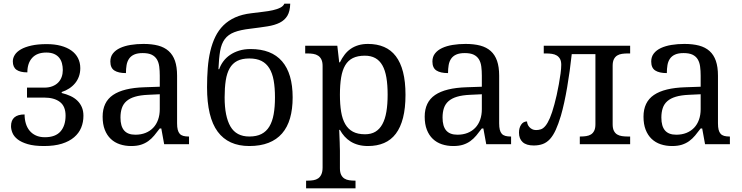

<svg xmlns="http://www.w3.org/2000/svg" viewBox="-20 -785 4036 1045"><path d="M224.1 -38.1Q281.7 -38.1 309.3 -69.6Q336.9 -101.1 336.9 -155.8Q336.9 -206.5 305.9 -230.2Q274.9 -253.9 220.2 -253.9H127V-308.1H221.2Q246.6 -308.1 265.6 -315.7Q284.7 -323.2 297.1 -336.2Q309.6 -349.1 315.7 -366.5Q321.8 -383.8 321.8 -403.8Q321.8 -423.3 317.1 -440.7Q312.5 -458 302 -470.9Q291.5 -483.9 274.2 -491.5Q256.8 -499 231.9 -499Q181.6 -499 155.3 -470.2Q128.9 -441.4 128.9 -391.1Q89.4 -391.1 69.6 -405.3Q49.8 -419.4 49.8 -451.2Q49.8 -469.2 60.5 -486.3Q71.3 -503.4 93.8 -516.4Q116.2 -529.3 151.1 -537.1Q186 -544.9 233.9 -544.9Q276.9 -544.9 310.8 -535.9Q344.7 -526.9 368.4 -510Q392.1 -493.2 404.5 -468.8Q417 -444.3 417 -414.1Q417 -390.1 409.7 -369.4Q402.3 -348.6 388.9 -332.3Q375.5 -315.9 356.9 -303.7Q338.4 -291.5 315.9 -284.2V-278.8Q341.8 -272.5 363.5 -262.5Q385.3 -252.4 400.9 -237.3Q416.5 -222.2 425.3 -201.9Q434.1 -181.6 434.1 -154.8Q434.1 -120.1 421.9 -90.3Q409.7 -60.5 383.5 -38.1Q357.4 -15.6 316.9 -2.9Q276.4 9.8 219.2 9.8Q165.5 9.8 130.9 -0.5Q96.2 -10.7 75.9 -26.6Q55.7 -42.5 47.9 -61.5Q40 -80.6 40 -98.1Q40 -162.1 113.8 -162.1Q113.8 -135.7 120.6 -113Q127.4 -90.3 141.1 -73.7Q154.8 -57.1 175.5 -47.6Q196.3 -38.1 224.1 -38.1Z M635.7 -145Q635.7 -98.1 655.5 -75Q675.3 -51.8 716.8 -51.8Q747.1 -51.8 771.7 -61.5Q796.4 -71.3 813.7 -89.4Q831.1 -107.4 840.3 -133.3Q849.6 -159.2 849.6 -190.9V-272L785.6 -269Q743.2 -267.1 714.6 -258.5Q686 -250 668.5 -234.6Q650.9 -219.2 643.3 -196.8Q635.7 -174.3 635.7 -145ZM756.8 -496.1Q728 -496.1 710.2 -488Q692.4 -480 682.4 -465.3Q672.4 -450.7 668.9 -430.7Q665.5 -410.6 665.5 -387.2Q624 -387.2 602.3 -401.4Q580.6 -415.5 580.6 -450.2Q580.6 -476.1 594.7 -494.1Q608.9 -512.2 633.5 -523.7Q658.2 -535.2 690.9 -540.5Q723.6 -545.9 760.7 -545.9Q806.6 -545.9 840.8 -536.9Q875 -527.8 897.9 -507.3Q920.9 -486.8 932.4 -453.9Q943.8 -420.9 943.8 -373V-113.8Q943.8 -92.8 947.3 -79.1Q950.7 -65.4 958 -57.1Q965.3 -48.8 977.3 -45.4Q989.3 -42 1005.9 -42H1008.8V0H873.5L857.9 -85.9H849.6Q834 -64.9 819.3 -47.4Q804.7 -29.8 787.1 -17.1Q769.5 -4.4 747.3 2.7Q725.1 9.8 693.8 9.8Q660.6 9.8 632.1 0.2Q603.5 -9.3 582.8 -29.1Q562 -48.8 550.3 -78.9Q538.6 -108.9 538.6 -149.9Q538.6 -229.5 595.2 -268.1Q651.9 -306.6 766.6 -310.1L849.6 -313V-373Q849.6 -399.9 846.7 -422.6Q843.8 -445.3 834 -461.7Q824.2 -478 805.9 -487.1Q787.6 -496.1 756.8 -496.1Z M1106.9 -310.1Q1106.9 -365.2 1110.8 -414.8Q1114.7 -464.4 1124.8 -507.1Q1134.8 -549.8 1152.1 -585.2Q1169.4 -620.6 1196 -647Q1222.7 -673.3 1260 -690.2Q1297.4 -707 1347.7 -712.9Q1380.9 -717.3 1411.1 -720.7Q1441.4 -724.1 1465.3 -729.5Q1489.3 -734.9 1505.6 -743.2Q1522 -751.5 1527.8 -765.1H1559.6Q1558.6 -723.6 1544.2 -699.5Q1529.8 -675.3 1502.7 -661.6Q1475.6 -647.9 1435.8 -641.6Q1396 -635.3 1343.8 -628.9Q1288.1 -622.6 1254.9 -609.6Q1221.7 -596.7 1203.4 -572Q1185.1 -547.4 1178.2 -507.8Q1171.4 -468.3 1168.9 -408.2H1172.9Q1180.7 -431.2 1195.6 -451.2Q1210.4 -471.2 1232.2 -486.1Q1253.9 -501 1281.7 -509.5Q1309.6 -518.1 1343.8 -518.1Q1457.5 -518.1 1515.1 -451.4Q1572.8 -384.8 1572.8 -254.9Q1572.8 -190.9 1558.6 -141.6Q1544.4 -92.3 1515.1 -58.6Q1485.8 -24.9 1441.4 -7.6Q1397 9.8 1336.9 9.8Q1222.7 9.8 1164.8 -68.4Q1106.9 -146.5 1106.9 -310.1ZM1476.6 -254.9Q1476.6 -307.6 1469.5 -347.2Q1462.4 -386.7 1446 -413.3Q1429.7 -439.9 1403.1 -453.4Q1376.5 -466.8 1336.9 -466.8Q1297.4 -466.8 1271.2 -453.4Q1245.1 -439.9 1230 -413.3Q1214.8 -386.7 1208.7 -347.2Q1202.6 -307.6 1202.6 -254.9Q1202.6 -150.9 1234.4 -96.4Q1266.1 -42 1336.9 -42Q1376.5 -42 1403.1 -55.7Q1429.7 -69.3 1446 -96.4Q1462.4 -123.5 1469.5 -163.3Q1476.6 -203.1 1476.6 -254.9Z M1965.8 -481.9Q1926.8 -481.9 1900.6 -469Q1874.5 -456.1 1858.9 -429.7Q1843.3 -403.3 1836.7 -363.3Q1830.1 -323.2 1830.1 -269Q1830.1 -216.8 1836.7 -176.8Q1843.3 -136.7 1859.1 -109.4Q1875 -82 1901.1 -68.1Q1927.2 -54.2 1966.8 -54.2Q2000 -54.2 2023.2 -68.1Q2046.4 -82 2061.3 -109.4Q2076.2 -136.7 2083 -177Q2089.8 -217.3 2089.8 -270Q2089.8 -323.2 2083 -363Q2076.2 -402.8 2061.3 -429.2Q2046.4 -455.6 2022.7 -468.8Q1999 -481.9 1965.8 -481.9ZM2187 -269Q2187 -196.8 2173.6 -144Q2160.2 -91.3 2134.3 -57.1Q2108.4 -22.9 2070.3 -6.6Q2032.2 9.8 1982.9 9.8Q1954.1 9.8 1930.7 3.4Q1907.2 -2.9 1888.4 -14.6Q1869.6 -26.4 1855.2 -42.5Q1840.8 -58.6 1830.1 -78.1H1826.2Q1827.1 -52.2 1828.1 -29.8Q1828.6 -20.5 1828.9 -10.5Q1829.1 -0.5 1829.3 8.3Q1829.6 17.1 1829.8 24.2Q1830.1 31.2 1830.1 35.2V130.9Q1830.1 152.8 1836.7 166.3Q1843.3 179.7 1854.5 186.8Q1865.7 193.8 1880.6 196Q1895.5 198.2 1912.1 198.2H1915V240.2H1646V198.2H1653.8Q1670.9 198.2 1685.8 195.8Q1700.7 193.4 1711.7 185.8Q1722.7 178.2 1729.2 163.8Q1735.8 149.4 1735.8 126V-425.8Q1735.8 -447.8 1729.2 -461.2Q1722.7 -474.6 1711.4 -481.9Q1700.2 -489.3 1685.3 -491.7Q1670.4 -494.1 1653.8 -494.1H1641.1V-536.1H1815.9L1826.2 -445.8H1830.1Q1841.3 -468.8 1855.5 -487.3Q1869.6 -505.9 1888.2 -518.8Q1906.7 -531.7 1930.2 -538.8Q1953.6 -545.9 1982.9 -545.9Q2032.2 -545.9 2070.3 -529.5Q2108.4 -513.2 2134.3 -479.2Q2160.2 -445.3 2173.6 -393.1Q2187 -340.8 2187 -269Z M2388.7 -145Q2388.7 -98.1 2408.4 -75Q2428.2 -51.8 2469.7 -51.8Q2500 -51.8 2524.7 -61.5Q2549.3 -71.3 2566.7 -89.4Q2584 -107.4 2593.3 -133.3Q2602.5 -159.2 2602.5 -190.9V-272L2538.6 -269Q2496.1 -267.1 2467.5 -258.5Q2439 -250 2421.4 -234.6Q2403.8 -219.2 2396.2 -196.8Q2388.7 -174.3 2388.7 -145ZM2509.8 -496.1Q2481 -496.1 2463.1 -488Q2445.3 -480 2435.3 -465.3Q2425.3 -450.7 2421.9 -430.7Q2418.5 -410.6 2418.5 -387.2Q2377 -387.2 2355.2 -401.4Q2333.5 -415.5 2333.5 -450.2Q2333.5 -476.1 2347.7 -494.1Q2361.8 -512.2 2386.5 -523.7Q2411.1 -535.2 2443.8 -540.5Q2476.6 -545.9 2513.7 -545.9Q2559.6 -545.9 2593.8 -536.9Q2627.9 -527.8 2650.9 -507.3Q2673.8 -486.8 2685.3 -453.9Q2696.8 -420.9 2696.8 -373V-113.8Q2696.8 -92.8 2700.2 -79.1Q2703.6 -65.4 2710.9 -57.1Q2718.3 -48.8 2730.2 -45.4Q2742.2 -42 2758.8 -42H2761.7V0H2626.5L2610.8 -85.9H2602.5Q2586.9 -64.9 2572.3 -47.4Q2557.6 -29.8 2540 -17.1Q2522.5 -4.4 2500.2 2.7Q2478 9.8 2446.8 9.8Q2413.6 9.8 2385 0.2Q2356.4 -9.3 2335.7 -29.1Q2314.9 -48.8 2303.2 -78.9Q2291.5 -108.9 2291.5 -149.9Q2291.5 -229.5 2348.1 -268.1Q2404.8 -306.6 2519.5 -310.1L2602.5 -313V-373Q2602.5 -399.9 2599.6 -422.6Q2596.7 -445.3 2586.9 -461.7Q2577.1 -478 2558.8 -487.1Q2540.5 -496.1 2509.8 -496.1Z M3034.7 -432.1Q3034.7 -452.1 3028.1 -464.1Q3021.5 -476.1 3010.3 -482.9Q2999 -489.7 2984.1 -491.9Q2969.2 -494.1 2952.6 -494.1H2939.5V-536.1H3409.7V-494.1H3396.5Q3379.9 -494.1 3365 -491.9Q3350.1 -489.7 3338.9 -482.7Q3327.6 -475.6 3321 -462.2Q3314.5 -448.7 3314.5 -426.8V-108.9Q3314.5 -86.9 3321 -73.5Q3327.6 -60.1 3338.9 -53.2Q3350.1 -46.4 3365 -44.2Q3379.9 -42 3396.5 -42H3409.7V0H3135.7V-42H3138.7Q3155.3 -42 3170.2 -44.2Q3185.1 -46.4 3196.3 -53.2Q3207.5 -60.1 3214.1 -73.5Q3220.7 -86.9 3220.7 -108.9V-490.2H3091.8Q3086.9 -444.3 3080.6 -398.7Q3074.2 -353 3066.9 -310.1Q3059.6 -267.1 3051 -227.8Q3042.5 -188.5 3032.7 -154.8Q3019 -109.4 3004.9 -78.4Q2990.7 -47.4 2973.4 -28.3Q2956.1 -9.3 2934.3 -1.2Q2912.6 6.8 2884.8 6.8Q2844.7 6.8 2824.7 -11.5Q2804.7 -29.8 2804.7 -63Q2804.7 -88.9 2816.4 -106.4Q2828.1 -124 2848.6 -124Q2848.6 -117.2 2851.6 -109.1Q2854.5 -101.1 2860.6 -94Q2866.7 -86.9 2876 -82Q2885.3 -77.1 2897.5 -77.1Q2911.6 -77.1 2924.1 -81.3Q2936.5 -85.4 2948.7 -100.1Q2960.9 -114.7 2972.9 -142.6Q2984.9 -170.4 2997.6 -217.8Q3003.4 -238.3 3009.8 -267.3Q3016.1 -296.4 3021.7 -326.7Q3027.3 -356.9 3031 -385Q3034.7 -413.1 3034.7 -432.1Z M3579.6 -145Q3579.6 -98.1 3599.4 -75Q3619.1 -51.8 3660.6 -51.8Q3690.9 -51.8 3715.6 -61.5Q3740.2 -71.3 3757.6 -89.4Q3774.9 -107.4 3784.2 -133.3Q3793.5 -159.2 3793.5 -190.9V-272L3729.5 -269Q3687 -267.1 3658.4 -258.5Q3629.9 -250 3612.3 -234.6Q3594.7 -219.2 3587.2 -196.8Q3579.6 -174.3 3579.6 -145ZM3700.7 -496.1Q3671.9 -496.1 3654.1 -488Q3636.2 -480 3626.2 -465.3Q3616.2 -450.7 3612.8 -430.7Q3609.4 -410.6 3609.4 -387.2Q3567.9 -387.2 3546.1 -401.4Q3524.4 -415.5 3524.4 -450.2Q3524.4 -476.1 3538.6 -494.1Q3552.7 -512.2 3577.4 -523.7Q3602.1 -535.2 3634.8 -540.5Q3667.5 -545.9 3704.6 -545.9Q3750.5 -545.9 3784.7 -536.9Q3818.8 -527.8 3841.8 -507.3Q3864.7 -486.8 3876.2 -453.9Q3887.7 -420.9 3887.7 -373V-113.8Q3887.7 -92.8 3891.1 -79.1Q3894.5 -65.4 3901.9 -57.1Q3909.2 -48.8 3921.1 -45.4Q3933.1 -42 3949.7 -42H3952.6V0H3817.4L3801.8 -85.9H3793.5Q3777.8 -64.9 3763.2 -47.4Q3748.5 -29.8 3731 -17.1Q3713.4 -4.4 3691.2 2.7Q3668.9 9.8 3637.7 9.8Q3604.5 9.8 3575.9 0.2Q3547.4 -9.3 3526.6 -29.1Q3505.9 -48.8 3494.1 -78.9Q3482.4 -108.9 3482.4 -149.9Q3482.4 -229.5 3539.1 -268.1Q3595.7 -306.6 3710.4 -310.1L3793.5 -313V-373Q3793.5 -399.9 3790.5 -422.6Q3787.6 -445.3 3777.8 -461.7Q3768.1 -478 3749.8 -487.1Q3731.4 -496.1 3700.7 -496.1Z"/></svg>

Font: Droid-TTFautohint Serif
Style: Regular
Weight: 400
Foundry: Ascender Corporation
Version: Version 1.00; ttfautohint (v1.00rc1.4-1a1c-dirty) -l 8 -r 50